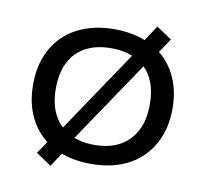

<svg xmlns="http://www.w3.org/2000/svg" viewBox="-88 -863 1087 1015"><g transform="rotate(10 456.0 -355.5)"><path d="M456 9Q370 9 301 -15.5Q232 -40 183 -87.5Q134 -135 108 -201.5Q82 -268 82 -352Q82 -436 108 -502.5Q134 -569 183 -616.5Q232 -664 301.5 -689Q371 -714 456 -714Q542 -714 611 -689Q680 -664 728.5 -617.5Q777 -571 803.5 -504Q830 -437 830 -354Q830 -269 803.5 -202.5Q777 -136 728.5 -88.5Q680 -41 611 -16Q542 9 456 9ZM456 -93Q535 -93 591 -123.5Q647 -154 677.5 -212Q708 -270 708 -353Q708 -437 678.5 -494.5Q649 -552 592 -582Q535 -612 456 -612Q377 -612 320.5 -582Q264 -552 234 -494.5Q204 -437 204 -352Q204 -269 234 -211.5Q264 -154 320.5 -123.5Q377 -93 456 -93ZM247 56 165 1 236 -105 279 -158 581 -607 604 -658 676 -767 758 -712 687 -605 644 -553 342 -105 319 -53Z"/></g></svg>

Font: Nunito Sans 7pt SemiExpanded SemiBold
Style: Regular
Weight: 600
Width: 6
Designer: Vernon Adams
Foundry: Vernon Adams
Version: Version 3.101;gftools[0.9.27]